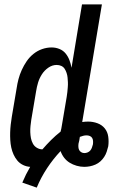

<svg xmlns="http://www.w3.org/2000/svg" viewBox="-20 -755 540 878"><path d="M148 103 82 80Q90 61 99 43Q108 25 118 8Q101 7 85.5 -0.5Q70 -8 59.5 -20.5Q49 -33 42 -48.5Q35 -64 31.5 -80.5Q28 -97 27 -114.5Q26 -132 26.5 -149.5Q27 -167 29 -185Q31 -203 34 -221L56 -351Q59 -372 64.5 -393Q70 -414 79.5 -435Q89 -456 102 -475Q115 -494 133 -508.5Q151 -523 172.5 -530.5Q194 -538 216 -538Q235 -538 252 -531Q269 -524 280 -510.5Q291 -497 297.5 -480Q304 -463 307 -445L355 -735H446L356 -197Q363 -198 369.5 -198.5Q376 -199 383 -199Q405 -199 425.5 -191.5Q446 -184 459 -168Q472 -152 475 -130Q478 -108 475 -86Q472 -74 468 -61.5Q464 -49 456.5 -37.5Q449 -26 439 -17Q429 -8 416.5 -2.5Q404 3 391 5.5Q378 8 365 8Q348 8 330.5 3Q313 -2 298.5 -11Q284 -20 273.5 -33.5Q263 -47 257 -64Q223 -28 195 14.5Q167 57 148 103ZM174 -72Q193 -94 213.5 -114.5Q234 -135 257 -153Q259 -160 260.5 -167.5Q262 -175 263 -182L285 -312Q287 -323 288 -334Q289 -345 290 -356.5Q291 -368 290.5 -379Q290 -390 289 -400.5Q288 -411 284.5 -421.5Q281 -432 275.5 -440.5Q270 -449 260.5 -453.5Q251 -458 239 -458Q219 -458 201 -445.5Q183 -433 171.5 -415Q160 -397 154 -377Q148 -357 145 -337L123 -207Q121 -193 119.5 -179Q118 -165 118.5 -150.5Q119 -136 121.5 -123Q124 -110 130.5 -98Q137 -86 149 -79Q161 -72 174 -72ZM366 -55Q373 -55 380.5 -58Q388 -61 393 -67Q398 -73 400.5 -80.5Q403 -88 405 -95Q406 -103 405.5 -110.5Q405 -118 401.5 -124Q398 -130 391 -133Q384 -136 376 -136Q368 -136 360.5 -134Q353 -132 345 -129V-128Q344 -120 342.5 -112.5Q341 -105 339 -98Q338 -90 338.5 -82.5Q339 -75 342 -69Q345 -63 351.5 -59Q358 -55 366 -55Z"/></svg>

Font: Iosevka Curly Medium Oblique
Style: Regular
Weight: 500
Italic angle: -9°
Monospace: yes
Designer: Belleve Invis
Foundry: Belleve Invis
Version: Version 11.1.0; ttfautohint (v1.8.3)